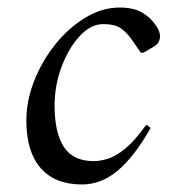

<svg xmlns="http://www.w3.org/2000/svg" viewBox="-20 -480 467 510"><path d="M198 10Q126 10 88 -33.5Q50 -77 50 -160Q50 -212 70.5 -264.5Q91 -317 126.5 -361.5Q162 -406 206.5 -433Q251 -460 298 -460Q335 -460 358 -446.5Q381 -433 395 -411Q401 -402 403 -396Q405 -390 405 -383Q405 -376 401.5 -369Q398 -362 390 -357L361 -340H354L334 -369Q318 -393 301.5 -404.5Q285 -416 254 -416Q221 -416 191.5 -384Q162 -352 143.5 -302.5Q125 -253 125 -199Q125 -128 149.5 -90Q174 -52 229 -52Q246 -52 267 -58.5Q288 -65 313 -85.5Q338 -106 368 -148H370L380 -140Q337 -64 293 -27Q249 10 198 10Z"/></svg>

Font: Spectral
Style: Italic
Weight: 400
Italic angle: -10°
Designer: Jean-Baptiste Levee
Foundry: Production Type
Version: Version 2.001